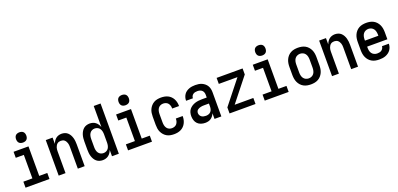

<svg xmlns="http://www.w3.org/2000/svg" viewBox="11 -1688 5477 2640"><g transform="rotate(-20 2750.0 -368.5)"><path d="M75 0V-88H207V-432H89V-520H307V-88H425V0ZM255 -595Q240 -595 225 -599.5Q210 -604 199.5 -614.5Q189 -625 184.5 -640Q180 -655 180 -670Q180 -685 184.5 -700Q189 -715 199.5 -725.5Q210 -736 225 -740.5Q240 -745 255 -745Q270 -745 285 -740.5Q300 -736 310.5 -725.5Q321 -715 325.5 -700Q330 -685 330 -670Q330 -655 325.5 -640Q321 -625 310.5 -614.5Q300 -604 285 -599.5Q270 -595 255 -595Z M560 0V-520H660V-428Q668 -449 680 -468Q692 -487 709.5 -501Q727 -515 748.5 -521.5Q770 -528 792 -528Q816 -528 839.5 -520.5Q863 -513 880.5 -497Q898 -481 910 -459.5Q922 -438 928.5 -415Q935 -392 937.5 -368Q940 -344 940 -320V0H840V-320Q840 -334 838.5 -348Q837 -362 832.5 -375.5Q828 -389 820.5 -401.5Q813 -414 802.5 -423Q792 -432 778 -436Q764 -440 750 -440Q736 -440 722 -436Q708 -432 697.5 -423Q687 -414 679.5 -401.5Q672 -389 667.5 -375.5Q663 -362 661.5 -348Q660 -334 660 -320V0Z M1204 8Q1179 8 1155.5 0.5Q1132 -7 1114 -22.5Q1096 -38 1083.5 -59.5Q1071 -81 1064 -104Q1057 -127 1054.5 -151.5Q1052 -176 1052 -200V-320Q1052 -344 1054.5 -368.5Q1057 -393 1064 -416Q1071 -439 1083.5 -460.5Q1096 -482 1114 -497.5Q1132 -513 1155.5 -520.5Q1179 -528 1204 -528Q1226 -528 1248.5 -521.5Q1271 -515 1289 -501Q1307 -487 1319.5 -468Q1332 -449 1340 -427V-735H1440V0H1340V-93Q1332 -71 1319.5 -52Q1307 -33 1289 -19Q1271 -5 1248.5 1.5Q1226 8 1204 8ZM1246 -80Q1268 -80 1287.5 -89.5Q1307 -99 1319 -117Q1331 -135 1335.5 -156.5Q1340 -178 1340 -200V-320Q1340 -342 1335.5 -363.5Q1331 -385 1319 -403Q1307 -421 1287.5 -430.5Q1268 -440 1246 -440Q1224 -440 1204.5 -430.5Q1185 -421 1173 -403Q1161 -385 1156.5 -363.5Q1152 -342 1152 -320V-200Q1152 -178 1156.5 -156.5Q1161 -135 1173 -117Q1185 -99 1204.5 -89.5Q1224 -80 1246 -80Z M1575 0V-88H1707V-432H1589V-520H1807V-88H1925V0ZM1755 -595Q1740 -595 1725 -599.5Q1710 -604 1699.5 -614.5Q1689 -625 1684.5 -640Q1680 -655 1680 -670Q1680 -685 1684.5 -700Q1689 -715 1699.5 -725.5Q1710 -736 1725 -740.5Q1740 -745 1755 -745Q1770 -745 1785 -740.5Q1800 -736 1810.5 -725.5Q1821 -715 1825.5 -700Q1830 -685 1830 -670Q1830 -655 1825.5 -640Q1821 -625 1810.5 -614.5Q1800 -604 1785 -599.5Q1770 -595 1755 -595Z M2247 8Q2220 8 2193 3Q2166 -2 2142.5 -15.5Q2119 -29 2101 -49.5Q2083 -70 2071.5 -94.5Q2060 -119 2056 -146Q2052 -173 2052 -200V-320Q2052 -347 2056 -374Q2060 -401 2071.5 -425.5Q2083 -450 2101 -470.5Q2119 -491 2142.5 -504.5Q2166 -518 2193 -523Q2220 -528 2247 -528Q2273 -528 2298 -523.5Q2323 -519 2346 -508Q2369 -497 2387.5 -479Q2406 -461 2418 -438.5Q2430 -416 2436 -391Q2442 -366 2442 -340V-333H2342V-337Q2342 -357 2336 -376.5Q2330 -396 2317.5 -411Q2305 -426 2286 -433Q2267 -440 2247 -440Q2225 -440 2205 -430.5Q2185 -421 2173 -403Q2161 -385 2156.5 -363.5Q2152 -342 2152 -320V-200Q2152 -178 2156.5 -156.5Q2161 -135 2173 -117Q2185 -99 2205 -89.5Q2225 -80 2247 -80Q2267 -80 2286 -87Q2305 -94 2317.5 -109Q2330 -124 2336 -143.5Q2342 -163 2342 -183V-187H2442V-180Q2442 -154 2436 -129Q2430 -104 2418 -81.5Q2406 -59 2387.5 -41Q2369 -23 2346 -12Q2323 -1 2298 3.5Q2273 8 2247 8Z M2703 8Q2673 8 2643 -1.5Q2613 -11 2592 -32.5Q2571 -54 2561.5 -83.5Q2552 -113 2552 -144Q2552 -170 2558.5 -195.5Q2565 -221 2581 -241.5Q2597 -262 2619.5 -276.5Q2642 -291 2666.5 -299Q2691 -307 2717 -310Q2743 -313 2769 -313H2840V-354Q2840 -372 2834 -389Q2828 -406 2815 -418Q2802 -430 2784.5 -435Q2767 -440 2749 -440Q2733 -440 2717 -437Q2701 -434 2687.5 -425Q2674 -416 2666 -401.5Q2658 -387 2658 -371V-368H2558V-373Q2558 -396 2565 -418.5Q2572 -441 2585 -460Q2598 -479 2617.5 -492.5Q2637 -506 2658.5 -514Q2680 -522 2703 -525Q2726 -528 2749 -528Q2773 -528 2797.5 -524.5Q2822 -521 2844.5 -511Q2867 -501 2886 -485Q2905 -469 2917.5 -448Q2930 -427 2935 -402.5Q2940 -378 2940 -354V0H2840V-83Q2832 -63 2818.5 -45Q2805 -27 2787 -14.5Q2769 -2 2747 3Q2725 8 2703 8ZM2746 -80Q2765 -80 2784 -86.5Q2803 -93 2816 -107.5Q2829 -122 2834.5 -141Q2840 -160 2840 -180V-225H2769Q2756 -225 2743.5 -224Q2731 -223 2718.5 -220Q2706 -217 2694 -212Q2682 -207 2672 -199Q2662 -191 2657 -178.5Q2652 -166 2652 -153Q2652 -137 2660 -121.5Q2668 -106 2681.5 -96.5Q2695 -87 2712 -83.5Q2729 -80 2746 -80Z M3060 0V-88L3333 -432H3060V-520H3440V-432L3167 -88H3440V0Z M3575 0V-88H3707V-432H3589V-520H3807V-88H3925V0ZM3755 -595Q3740 -595 3725 -599.5Q3710 -604 3699.5 -614.5Q3689 -625 3684.5 -640Q3680 -655 3680 -670Q3680 -685 3684.5 -700Q3689 -715 3699.5 -725.5Q3710 -736 3725 -740.5Q3740 -745 3755 -745Q3770 -745 3785 -740.5Q3800 -736 3810.5 -725.5Q3821 -715 3825.5 -700Q3830 -685 3830 -670Q3830 -655 3825.5 -640Q3821 -625 3810.5 -614.5Q3800 -604 3785 -599.5Q3770 -595 3755 -595Z M4250 8Q4223 8 4196 3Q4169 -2 4145 -15Q4121 -28 4102.5 -48.5Q4084 -69 4072.5 -94Q4061 -119 4056.5 -146Q4052 -173 4052 -200V-320Q4052 -347 4056.5 -374Q4061 -401 4072.5 -426Q4084 -451 4102.5 -471.5Q4121 -492 4145 -505Q4169 -518 4196 -523Q4223 -528 4250 -528Q4277 -528 4304 -523Q4331 -518 4355 -505Q4379 -492 4397.5 -471.5Q4416 -451 4427.5 -426Q4439 -401 4443.5 -374Q4448 -347 4448 -320V-200Q4448 -173 4443.5 -146Q4439 -119 4427.5 -94Q4416 -69 4397.5 -48.5Q4379 -28 4355 -15Q4331 -2 4304 3Q4277 8 4250 8ZM4250 -80Q4272 -80 4292.5 -89.5Q4313 -99 4325.5 -116.5Q4338 -134 4343 -156Q4348 -178 4348 -200V-320Q4348 -342 4343 -364Q4338 -386 4325.5 -403.5Q4313 -421 4292.5 -430.5Q4272 -440 4250 -440Q4228 -440 4207.5 -430.5Q4187 -421 4174.5 -403.5Q4162 -386 4157 -364Q4152 -342 4152 -320V-200Q4152 -178 4157 -156Q4162 -134 4174.5 -116.5Q4187 -99 4207.5 -89.5Q4228 -80 4250 -80Z M4560 0V-520H4660V-428Q4668 -449 4680 -468Q4692 -487 4709.5 -501Q4727 -515 4748.5 -521.5Q4770 -528 4792 -528Q4816 -528 4839.5 -520.5Q4863 -513 4880.5 -497Q4898 -481 4910 -459.5Q4922 -438 4928.5 -415Q4935 -392 4937.5 -368Q4940 -344 4940 -320V0H4840V-320Q4840 -334 4838.5 -348Q4837 -362 4832.5 -375.5Q4828 -389 4820.5 -401.5Q4813 -414 4802.5 -423Q4792 -432 4778 -436Q4764 -440 4750 -440Q4736 -440 4722 -436Q4708 -432 4697.5 -423Q4687 -414 4679.5 -401.5Q4672 -389 4667.5 -375.5Q4663 -362 4661.5 -348Q4660 -334 4660 -320V0Z M5250 8Q5223 8 5196 3Q5169 -2 5145 -15Q5121 -28 5102.5 -48.5Q5084 -69 5072.5 -94Q5061 -119 5056.5 -146Q5052 -173 5052 -200V-320Q5052 -347 5056.5 -374Q5061 -401 5072.5 -426Q5084 -451 5102.5 -471.5Q5121 -492 5145 -505Q5169 -518 5196 -523Q5223 -528 5250 -528Q5277 -528 5304 -523Q5331 -518 5355 -505Q5379 -492 5397.5 -471.5Q5416 -451 5427.5 -426Q5439 -401 5443.5 -374Q5448 -347 5448 -320V-216H5152V-200Q5152 -178 5156.5 -156Q5161 -134 5174 -116.5Q5187 -99 5207.5 -89.5Q5228 -80 5250 -80Q5267 -80 5283.5 -83Q5300 -86 5314 -95.5Q5328 -105 5336.5 -120Q5345 -135 5346 -152H5446Q5446 -128 5439 -105Q5432 -82 5418 -62.5Q5404 -43 5384.5 -29Q5365 -15 5343 -6.5Q5321 2 5297 5Q5273 8 5250 8ZM5348 -304V-320Q5348 -342 5343 -364Q5338 -386 5325.5 -403.5Q5313 -421 5292.5 -430.5Q5272 -440 5250 -440Q5228 -440 5207.5 -430.5Q5187 -421 5174.5 -403.5Q5162 -386 5157 -364Q5152 -342 5152 -320V-304Z"/></g></svg>

Font: Iosevka Semibold
Style: Regular
Weight: 600
Monospace: yes
Designer: Belleve Invis
Foundry: Belleve Invis
Version: Version 33.2.3; ttfautohint (v1.8.4)